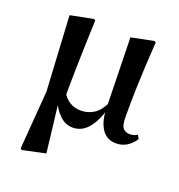

<svg xmlns="http://www.w3.org/2000/svg" viewBox="-137 -664 926 993"><g transform="rotate(20 326.0 -167.5)"><path d="M84 209 109 -113 86 -525 212 -550 220 -544Q217 -459 215 -395Q213 -331 212 -281.5Q211 -232 210.5 -190.5Q210 -149 210 -108L186 -85L218 188L92 215ZM537 16Q489 16 461.5 -21.5Q434 -59 430 -128V-132L421 -525L546 -550L553 -544Q547 -454 544 -388.5Q541 -323 539.5 -275Q538 -227 538 -192Q538 -157 538 -130Q538 -84 551 -68.5Q564 -53 589 -53Q602 -53 612 -56.5Q622 -60 630 -65L641 -45Q624 -18 598 -1Q572 16 537 16ZM299 16Q258 16 225.5 -16Q193 -48 175 -96H172L200 -149Q222 -112 249 -96.5Q276 -81 309 -81Q347 -81 379 -101Q411 -121 434 -169L446 -156H442Q424 -77 388 -30.5Q352 16 299 16Z"/></g></svg>

Font: Noto Serif TC ExtraLight
Style: Bold
Weight: 700
Version: Version 2.002-H1;hotconv 1.1.0;makeotfexe 2.6.0